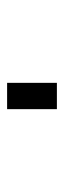

<svg xmlns="http://www.w3.org/2000/svg" viewBox="160 -120 180 540"><g transform="rotate(90 250.0 150.0)"><path d="M213 220V80H287V220Z"/></g></svg>

Font: Iosevka Curly Slab
Style: Regular
Weight: 400
Monospace: yes
Designer: Belleve Invis
Foundry: Belleve Invis
Version: Version 22.1.2; ttfautohint (v1.8.4)